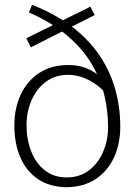

<svg xmlns="http://www.w3.org/2000/svg" viewBox="-20 -770 563 803"><path d="M483 -240Q483 -324 461 -400Q439 -476 394 -541.5Q349 -607 279.5 -659.5Q210 -712 114 -750L101 -718Q196 -676 260 -622Q324 -568 361.5 -505.5Q399 -443 415.5 -375.5Q432 -308 432 -239Q432 -183 411 -134.5Q390 -86 351.5 -57Q313 -28 259 -28Q205 -28 167.5 -57.5Q130 -87 110.5 -137Q91 -187 91 -246Q91 -303 112 -351Q133 -399 172 -428Q211 -457 264 -457Q294 -457 322 -447.5Q350 -438 375.5 -421Q401 -404 422 -381L444 -402Q420 -432 394.5 -453Q369 -474 338 -486Q307 -498 265 -498Q194 -498 143.5 -464.5Q93 -431 66.5 -374Q40 -317 40 -245Q40 -170 65 -112Q90 -54 138.5 -21Q187 12 259 13Q330 12 380 -21Q430 -54 456.5 -111Q483 -168 483 -240ZM109 -572 376 -707 358 -742 90 -610Z"/></svg>

Font: Catamaran Thin Thin
Style: Regular
Weight: 250
Version: Version 2.000